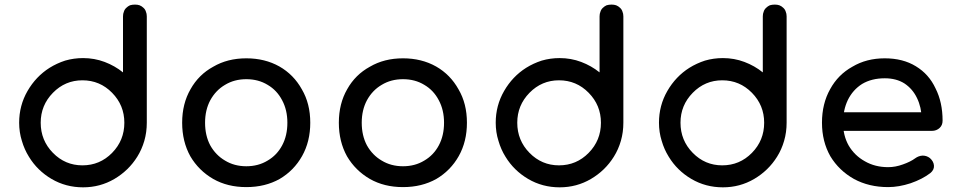

<svg xmlns="http://www.w3.org/2000/svg" viewBox="-20 -802 4120 827"><path d="M515.6 -273.4Q515.6 -348.6 462.9 -402.3Q410.2 -456.1 335 -456.1Q260.7 -456.1 208 -402.3Q155.3 -348.6 155.3 -273.4Q155.3 -197.3 208 -143.6Q260.7 -89.8 335 -89.8Q410.2 -89.8 462.9 -143.6Q515.6 -197.3 515.6 -273.4ZM62.5 -273.4Q62.5 -347.7 98.6 -410.2Q134.8 -472.7 193.4 -509.8Q224.6 -529.3 260.7 -541Q297.9 -551.8 337.9 -551.8Q386.7 -551.8 430.7 -535.2Q474.6 -518.6 509.8 -490.2Q509.8 -570.3 509.8 -731.4Q509.8 -743.2 513.7 -752Q516.6 -761.7 524.4 -768.6Q531.2 -775.4 540 -779.3Q549.8 -782.2 561.5 -782.2Q572.3 -782.2 581.1 -779.3Q590.8 -775.4 597.7 -768.6Q605.5 -761.7 608.4 -752Q612.3 -743.2 612.3 -731.4Q612.3 -579.1 612.3 -273.4Q612.3 -273.4 612.3 -273.4Q612.3 -273.4 612.3 -273.4Q612.3 -273.4 612.3 -273.4Q612.3 -273.4 612.3 -273.4Q612.3 -232.4 601.6 -195.3Q590.8 -158.2 571.3 -127Q534.2 -67.4 472.7 -31.2Q411.1 4.9 337.9 4.9Q263.7 4.9 202.1 -31.2Q140.6 -67.4 104.5 -127Q85 -158.2 74.2 -195.3Q62.5 -232.4 62.5 -273.4Z M1041 3.9Q960 3.9 898.4 -31.2Q835.9 -67.4 799.8 -128.9Q764.6 -192.4 764.6 -273.4Q764.6 -355.5 800.8 -418Q835.9 -480.5 898.4 -514.6Q960 -550.8 1041 -550.8Q1121.1 -550.8 1183.6 -515.6Q1245.1 -480.5 1280.3 -417Q1316.4 -355.5 1316.4 -273.4Q1316.4 -192.4 1281.2 -129.9Q1246.1 -67.4 1184.6 -31.2Q1122.1 3.9 1041 3.9ZM1041 -85.9Q1092.8 -85.9 1132.8 -110.4Q1172.9 -133.8 1195.3 -175.8Q1217.8 -217.8 1217.8 -273.4Q1217.8 -328.1 1195.3 -370.1Q1172.9 -413.1 1132.8 -436.5Q1092.8 -460.9 1041 -460.9Q989.3 -460.9 949.2 -436.5Q909.2 -413.1 885.7 -370.1Q863.3 -328.1 863.3 -273.4Q863.3 -217.8 885.7 -175.8Q909.2 -133.8 949.2 -110.4Q989.3 -85.9 1041 -85.9Z M1715.8 3.9Q1634.8 3.9 1573.2 -31.2Q1510.7 -67.4 1474.6 -128.9Q1439.5 -192.4 1439.5 -273.4Q1439.5 -355.5 1475.6 -418Q1510.7 -480.5 1573.2 -514.6Q1634.8 -550.8 1715.8 -550.8Q1795.9 -550.8 1858.4 -515.6Q1919.9 -480.5 1955.1 -417Q1991.2 -355.5 1991.2 -273.4Q1991.2 -192.4 1956.1 -129.9Q1920.9 -67.4 1859.4 -31.2Q1796.9 3.9 1715.8 3.9ZM1715.8 -85.9Q1767.6 -85.9 1807.6 -110.4Q1847.7 -133.8 1870.1 -175.8Q1892.6 -217.8 1892.6 -273.4Q1892.6 -328.1 1870.1 -370.1Q1847.7 -413.1 1807.6 -436.5Q1767.6 -460.9 1715.8 -460.9Q1664.1 -460.9 1624 -436.5Q1584 -413.1 1560.5 -370.1Q1538.1 -328.1 1538.1 -273.4Q1538.1 -217.8 1560.5 -175.8Q1584 -133.8 1624 -110.4Q1664.1 -85.9 1715.8 -85.9Z M2568.4 -273.4Q2568.4 -348.6 2515.6 -402.3Q2462.9 -456.1 2387.7 -456.1Q2313.5 -456.1 2260.7 -402.3Q2208 -348.6 2208 -273.4Q2208 -197.3 2260.7 -143.6Q2313.5 -89.8 2387.7 -89.8Q2462.9 -89.8 2515.6 -143.6Q2568.4 -197.3 2568.4 -273.4ZM2115.2 -273.4Q2115.2 -347.7 2151.4 -410.2Q2187.5 -472.7 2246.1 -509.8Q2277.3 -529.3 2313.5 -541Q2350.6 -551.8 2390.6 -551.8Q2439.5 -551.8 2483.4 -535.2Q2527.3 -518.6 2562.5 -490.2Q2562.5 -570.3 2562.5 -731.4Q2562.5 -743.2 2566.4 -752Q2569.3 -761.7 2577.1 -768.6Q2584 -775.4 2592.8 -779.3Q2602.5 -782.2 2614.3 -782.2Q2625 -782.2 2633.8 -779.3Q2643.6 -775.4 2650.4 -768.6Q2658.2 -761.7 2661.1 -752Q2665 -743.2 2665 -731.4Q2665 -579.1 2665 -273.4Q2665 -273.4 2665 -273.4Q2665 -273.4 2665 -273.4Q2665 -273.4 2665 -273.4Q2665 -273.4 2665 -273.4Q2665 -232.4 2654.3 -195.3Q2643.6 -158.2 2624 -127Q2586.9 -67.4 2525.4 -31.2Q2463.9 4.9 2390.6 4.9Q2316.4 4.9 2254.9 -31.2Q2193.4 -67.4 2157.2 -127Q2137.7 -158.2 2127 -195.3Q2115.2 -232.4 2115.2 -273.4Z M3271.5 -273.4Q3271.5 -348.6 3218.8 -402.3Q3166 -456.1 3090.8 -456.1Q3016.6 -456.1 2963.9 -402.3Q2911.1 -348.6 2911.1 -273.4Q2911.1 -197.3 2963.9 -143.6Q3016.6 -89.8 3090.8 -89.8Q3166 -89.8 3218.8 -143.6Q3271.5 -197.3 3271.5 -273.4ZM2818.4 -273.4Q2818.4 -347.7 2854.5 -410.2Q2890.6 -472.7 2949.2 -509.8Q2980.5 -529.3 3016.6 -541Q3053.7 -551.8 3093.8 -551.8Q3142.6 -551.8 3186.5 -535.2Q3230.5 -518.6 3265.6 -490.2Q3265.6 -570.3 3265.6 -731.4Q3265.6 -743.2 3269.5 -752Q3272.5 -761.7 3280.3 -768.6Q3287.1 -775.4 3295.9 -779.3Q3305.7 -782.2 3317.4 -782.2Q3328.1 -782.2 3336.9 -779.3Q3346.7 -775.4 3353.5 -768.6Q3361.3 -761.7 3364.3 -752Q3368.2 -743.2 3368.2 -731.4Q3368.2 -579.1 3368.2 -273.4Q3368.2 -273.4 3368.2 -273.4Q3368.2 -273.4 3368.2 -273.4Q3368.2 -273.4 3368.2 -273.4Q3368.2 -273.4 3368.2 -273.4Q3368.2 -232.4 3357.4 -195.3Q3346.7 -158.2 3327.1 -127Q3290 -67.4 3228.5 -31.2Q3167 4.9 3093.8 4.9Q3019.5 4.9 2958 -31.2Q2896.5 -67.4 2860.4 -127Q2840.8 -158.2 2830.1 -195.3Q2818.4 -232.4 2818.4 -273.4Z M3805.7 3.9Q3722.7 3.9 3658.2 -31.2Q3593.8 -67.4 3556.6 -128.9Q3520.5 -192.4 3520.5 -273.4Q3520.5 -355.5 3555.7 -418Q3589.8 -480.5 3651.4 -514.6Q3711.9 -550.8 3791 -550.8Q3869.1 -550.8 3924.8 -516.6Q3981.4 -482.4 4009.8 -420.9Q4040 -361.3 4040 -282.2Q4040 -262.7 4027.3 -251Q4013.7 -238.3 3994.1 -238.3Q3859.4 -238.3 3590.8 -238.3Q3590.8 -257.8 3590.8 -318.4Q3691.4 -318.4 3991.2 -318.4Q3980.5 -310.5 3950.2 -290Q3949.2 -339.8 3929.7 -379.9Q3911.1 -418.9 3876 -442.4Q3840.8 -464.8 3791 -464.8Q3734.4 -464.8 3693.4 -440.4Q3653.3 -415 3631.8 -371.1Q3611.3 -328.1 3611.3 -273.4Q3611.3 -217.8 3635.7 -174.8Q3661.1 -131.8 3705.1 -107.4Q3749 -82 3805.7 -82Q3836.9 -82 3869.1 -93.8Q3902.3 -105.5 3921.9 -120.1Q3936.5 -130.9 3954.1 -131.8Q3971.7 -131.8 3985.4 -121.1Q4002 -106.4 4002.9 -87.9Q4003.9 -70.3 3987.3 -56.6Q3953.1 -30.3 3902.3 -12.7Q3851.6 3.9 3805.7 3.9Z"/></svg>

Font: Abed
Style: Bold
Weight: 700
Designer: Johan Aakerlund
Version: Version 3.105